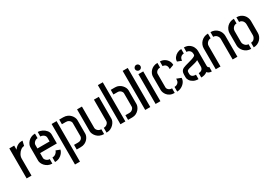

<svg xmlns="http://www.w3.org/2000/svg" viewBox="40 -1763 4273 3008"><g transform="rotate(-30 2176.0 -259.0)"><path d="M42 0V-543H130V-469Q140 -485 158.5 -502.5Q177 -520 203 -532.5Q229 -545 259 -545Q265 -545 270.5 -545Q276 -545 282 -545L262 -460Q229 -460 199 -437Q169 -414 149.5 -379Q130 -344 130 -307V0Z M507 0Q465 0 433 -16Q401 -32 379.5 -55.5Q358 -79 347.5 -104Q337 -129 337 -148V-397Q337 -416 347.5 -441Q358 -466 379.5 -489.5Q401 -513 433 -528Q465 -543 506 -543V-461Q482 -461 463.5 -449Q445 -437 434 -420Q423 -403 423 -389V-322H643V-388Q643 -411 630 -427.5Q617 -444 597 -453Q577 -462 556 -462V-543Q595 -543 634 -524Q673 -505 699.5 -472.5Q726 -440 726 -398V-238H423V-148Q423 -136 433.5 -120Q444 -104 463 -92.5Q482 -81 507 -81ZM556 0V-82Q584 -82 604 -93.5Q624 -105 636.5 -121.5Q649 -138 653 -154L727 -126Q719 -94 696 -65Q673 -36 637.5 -18Q602 0 556 0Z M948 0V-84H1021Q1049 -84 1067 -95Q1085 -106 1093.5 -121.5Q1102 -137 1102 -150V-393Q1102 -404 1093 -419.5Q1084 -435 1065 -447Q1046 -459 1016 -459H945V-543H1016Q1060 -543 1092.5 -527.5Q1125 -512 1146 -488.5Q1167 -465 1177.5 -439.5Q1188 -414 1188 -395V-147Q1188 -128 1178 -103Q1168 -78 1147.5 -54.5Q1127 -31 1095 -15.5Q1063 0 1020 0ZM807 190V-543H897V190Z M1485 5V-82Q1512 -82 1531.5 -93.5Q1551 -105 1561.5 -121.5Q1572 -138 1572 -155V-542H1660V-144Q1660 -125 1649 -100Q1638 -75 1616 -51Q1594 -27 1561.5 -11Q1529 5 1485 5ZM1441 5Q1398 5 1364.5 -10.5Q1331 -26 1310 -49.5Q1289 -73 1278 -98.5Q1267 -124 1267 -144V-542H1355V-155Q1355 -139 1365.5 -122Q1376 -105 1395.5 -93.5Q1415 -82 1441 -82Z M1877 0V-84H1954Q1974 -84 1991.5 -94.5Q2009 -105 2019.5 -120.5Q2030 -136 2030 -150V-393Q2030 -407 2020 -422.5Q2010 -438 1993 -448.5Q1976 -459 1955 -459H1877V-543H1955Q1991 -543 2020.5 -529Q2050 -515 2071 -492.5Q2092 -470 2103.5 -445Q2115 -420 2115 -397V-148Q2115 -130 2105.5 -105Q2096 -80 2075.5 -56Q2055 -32 2024.5 -16Q1994 0 1953 0ZM1739 0V-708H1828V0Z M2187 0V-707H2279V0Z M2375 0V-539H2462V0ZM2417 -584Q2397 -584 2382 -598.5Q2367 -613 2367 -633Q2367 -653 2382 -668Q2397 -683 2417 -683Q2438 -683 2452.5 -668Q2467 -653 2467 -633Q2467 -613 2452.5 -598.5Q2438 -584 2417 -584Z M2721 0Q2674 0 2641.5 -16Q2609 -32 2589.5 -56Q2570 -80 2561.5 -105Q2553 -130 2553 -148V-395Q2553 -416 2563 -441.5Q2573 -467 2593.5 -490Q2614 -513 2646 -528Q2678 -543 2721 -543V-460Q2695 -460 2676 -449Q2657 -438 2647.5 -422.5Q2638 -407 2638 -392V-148Q2638 -133 2648 -118Q2658 -103 2676.5 -93Q2695 -83 2721 -83ZM2765 1V-83Q2788 -83 2807 -92Q2826 -101 2838 -118Q2850 -135 2851 -159L2852 -182L2932 -151Q2933 -110 2908.5 -75.5Q2884 -41 2845.5 -20Q2807 1 2765 1ZM2840 -362V-386Q2838 -413 2827 -428.5Q2816 -444 2799.5 -451.5Q2783 -459 2766 -459V-543Q2809 -543 2844 -522.5Q2879 -502 2900 -468Q2921 -434 2921 -392Z M3152 -1Q3102 -1 3065.5 -20Q3029 -39 3009.5 -68Q2990 -97 2990 -127V-175Q2990 -189 2993 -206Q2996 -223 3006.5 -240Q3017 -257 3041 -270Q3057 -278 3086 -286.5Q3115 -295 3148.5 -304Q3182 -313 3212 -322.5Q3242 -332 3261.5 -343Q3281 -354 3281 -366V-386Q3281 -411 3269.5 -428.5Q3258 -446 3240 -455.5Q3222 -465 3201 -465V-545Q3257 -545 3293.5 -520Q3330 -495 3348 -458.5Q3366 -422 3366 -389V-115Q3366 -109 3370.5 -95.5Q3375 -82 3393 -82V-1Q3362 -1 3343 -11Q3324 -21 3311 -36Q3292 -18 3262.5 -9.5Q3233 -1 3202 -1V-81Q3224 -81 3242 -88.5Q3260 -96 3271 -113Q3282 -130 3282 -156V-269Q3262 -258 3232 -249Q3202 -240 3170 -233Q3138 -226 3113 -219Q3088 -212 3078 -203Q3066 -195 3066 -172V-146Q3066 -123 3077 -108.5Q3088 -94 3107.5 -87.5Q3127 -81 3152 -81ZM3073 -379 2997 -408Q2997 -447 3020 -478Q3043 -509 3079 -527Q3115 -545 3153 -545V-464Q3132 -464 3113.5 -454Q3095 -444 3084 -425Q3073 -406 3073 -379Z M3463 -378Q3463 -409 3475 -438.5Q3487 -468 3509.5 -492Q3532 -516 3564 -530.5Q3596 -545 3636 -545V-460Q3613 -460 3593.5 -448Q3574 -436 3561.5 -416.5Q3549 -397 3549 -373V0H3463ZM3769 -373Q3769 -392 3759 -412Q3749 -432 3729.5 -446Q3710 -460 3682 -460V-545Q3723 -545 3755 -530.5Q3787 -516 3809.5 -491.5Q3832 -467 3843.5 -437.5Q3855 -408 3855 -378V0H3769Z M4104 1Q4065 1 4033.5 -13Q4002 -27 3979.5 -50.5Q3957 -74 3944.5 -103Q3932 -132 3932 -162V-378Q3932 -408 3943.5 -437.5Q3955 -467 3977.5 -491Q4000 -515 4032 -529Q4064 -543 4104 -543V-459Q4077 -459 4058 -445.5Q4039 -432 4028.5 -411.5Q4018 -391 4018 -368V-171Q4018 -152 4029 -131.5Q4040 -111 4059.5 -97Q4079 -83 4104 -83ZM4150 1V-83Q4176 -83 4194.5 -96.5Q4213 -110 4223 -130.5Q4233 -151 4233 -170V-368Q4233 -390 4223.5 -411Q4214 -432 4195 -445.5Q4176 -459 4150 -459V-543Q4190 -543 4221.5 -529Q4253 -515 4275 -491Q4297 -467 4308 -437.5Q4319 -408 4319 -378V-162Q4319 -132 4307 -103Q4295 -74 4272.5 -50.5Q4250 -27 4219 -13Q4188 1 4150 1Z"/></g></svg>

Font: Stick No Bills Medium
Style: Regular
Weight: 500
Version: Version 2.000